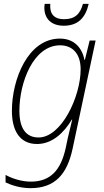

<svg xmlns="http://www.w3.org/2000/svg" viewBox="-20 -740 543 1000"><path d="M312 -606C384 -606 425 -645 442 -720H412C398 -668 371 -640 314 -640C254 -640 238 -676 242 -720H213C212 -715 211 -708 211 -700C211 -643 247 -606 312 -606ZM139 240C268 240 330 165 358 35L478 -529H447L422 -428H420C409 -485 371 -539 292 -539C125 -539 42 -326 42 -163C42 -55 86 10 173 10C253 10 314 -50 354 -117H356C348 -85 338 -43 332 -16L322 32C297 143 246 206 140 206C92 206 41 189 9 171V210C40 225 87 240 139 240ZM181 -24C114 -24 81 -73 81 -163C81 -311 154 -504 293 -504C358 -504 400 -460 400 -379C400 -237 300 -24 181 -24Z"/></svg>

Font: Noto Sans SemiCondensed ExtraLight
Style: Italic
Weight: 200
Width: 4
Italic angle: -12°
Designer: Monotype Design Team
Foundry: Monotype Imaging Inc.
Version: Version 2.013